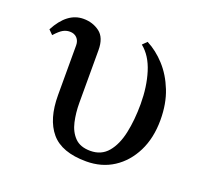

<svg xmlns="http://www.w3.org/2000/svg" viewBox="-90 -560 719 678"><g transform="rotate(20 269.5 -220.5)"><path d="M356 -456Q393 -437 424 -403Q455 -369 474 -321Q493 -273 493 -212Q493 -144 467.5 -93Q442 -42 398 -13.5Q354 15 296 15Q204 15 163.5 -33Q123 -81 123 -171V-358Q123 -375 113 -385.5Q103 -396 86 -396Q73 -396 61 -389.5Q49 -383 31 -363L15 -379Q55 -455 116 -455Q151 -455 177 -435.5Q203 -416 203 -369V-171Q203 -134 210.5 -100.5Q218 -67 238.5 -46Q259 -25 297 -25Q338 -25 362.5 -54Q387 -83 397.5 -132Q408 -181 408 -241Q408 -306 391.5 -359Q375 -412 340 -440Z"/></g></svg>

Font: Bona Nova SC
Style: Regular
Weight: 400
Designer: Mateusz Machalski
Foundry: Capitalics
Version: Version 4.001; ttfautohint (v1.8.4.7-5d5b)